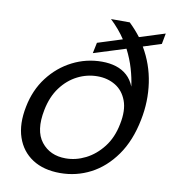

<svg xmlns="http://www.w3.org/2000/svg" viewBox="-80 -770 758 847"><g transform="rotate(10 299.0 -346.0)"><path d="M598 -679 589 -631 508 -605Q550 -534 562 -452Q574 -370 557 -286Q538 -189 491.5 -123.5Q445 -58 381.5 -25Q318 8 245 8Q171 8 121 -24.5Q71 -57 51 -116Q31 -175 47 -254Q62 -331 105.5 -388Q149 -445 211 -476.5Q273 -508 343 -508Q378 -508 406.5 -499Q435 -490 456 -471Q477 -452 489 -422Q484 -460 472 -501Q460 -542 439 -583L296 -538L306 -586L416 -621Q403 -641 386 -661Q369 -681 349 -700H433Q461 -673 484 -643ZM258 -60Q304 -60 347.5 -82Q391 -104 424 -146.5Q457 -189 469 -251Q482 -314 466 -356.5Q450 -399 415 -420Q380 -441 335 -441Q288 -441 245.5 -419.5Q203 -398 172 -356.5Q141 -315 129 -254Q110 -159 149 -109.5Q188 -60 258 -60Z"/></g></svg>

Font: Albert Sans
Style: Italic
Weight: 400
Italic angle: -11.25°
Designer: Andreas Rasmussen
Foundry: a.Foundry
Version: Version 1.025